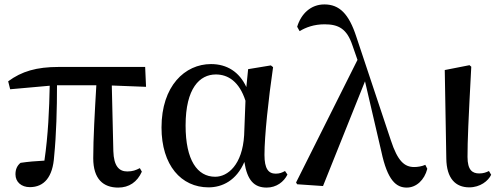

<svg xmlns="http://www.w3.org/2000/svg" viewBox="-20 -833 2258 869"><path d="M515 16C564 16 601 -9 622 -56L613 -72C595 -63 581 -57 556 -57C519 -57 495 -81 493 -149L486 -446L641 -440L637 -530H246C145 -530 78 -510 17 -465L26 -429L205 -445C203 -341 198 -221 181 -106C141 -104 107 -101 73 -96C57 -83 50 -66 50 -44C50 -9 77 14 115 14C180 14 219 -32 225 -125C235 -224 238 -343 238 -447H416C409 -328 402 -206 402 -117C402 -22 448 16 515 16Z M924 15C986 15 1050 -16 1086 -100C1099 -17 1130 16 1187 16C1231 16 1265 -10 1281 -43L1270 -59C1257 -52 1246 -47 1228 -47C1195 -47 1177 -69 1177 -132C1177 -218 1195 -385 1216 -529L1206 -537L1103 -520L1095 -439C1063 -508 1007 -543 935 -543C817 -543 711 -444 711 -256C711 -85 800 15 924 15ZM1091 -377 1085 -221C1077 -87 1011 -33 954 -33C873 -33 820 -108 820 -265C820 -434 884 -496 957 -496C1012 -496 1063 -464 1091 -377Z M1821 16C1864 16 1901 -18 1914 -69L1905 -87C1890 -80 1869 -77 1855 -77C1811 -77 1780 -103 1749 -198L1593 -666C1559 -771 1516 -813 1448 -813C1387 -813 1343 -771 1325 -712L1336 -692C1364 -709 1401 -723 1449 -723C1512 -723 1550 -703 1575 -628L1598 -562L1320 -7L1325 1L1442 9L1632 -465L1706 -147C1734 -15 1774 16 1821 16Z M2104 15C2153 15 2190 -14 2203 -42L2193 -59C2181 -53 2168 -48 2149 -48C2118 -48 2096 -63 2096 -123C2096 -197 2100 -286 2113 -531L2105 -538L1993 -516L2000 -116C2001 -25 2042 15 2104 15Z"/></svg>

Font: Noto Serif CJK JP SemiBold
Style: Regular
Weight: 600
Designer: Ryoko NISHIZUKA 西塚涼子 (kana & ideographs); Frank Grießhammer (Latin, Greek & Cyrillic); Wenlong ZHANG 张文龙 (bopomofo); San
Foundry: Adobe
Version: Version 2.001;hotconv 1.1.0;makeotfexe 2.6.0